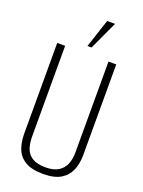

<svg xmlns="http://www.w3.org/2000/svg" viewBox="-191 -1137 916 1232"><g transform="rotate(20 266.5 -520.5)"><path d="M267 11Q188 11 144 -15.5Q100 -42 82.5 -87.5Q65 -133 65 -190V-810H119V-189Q119 -145 131.5 -109.5Q144 -74 176.5 -54Q209 -34 267 -34Q322 -34 354.5 -54.5Q387 -75 401 -110Q415 -145 415 -189V-810H468V-190Q468 -133 449 -87.5Q430 -42 386.5 -15.5Q343 11 267 11ZM254 -858 318 -1052H372L282 -858Z"/></g></svg>

Font: Oswald ExtraLight
Style: Regular
Weight: 250
Designer: Vernon Adams
Foundry: Vernon Adams
Version: Version 4.103;gftools[0.9.33.dev8+g029e19f]